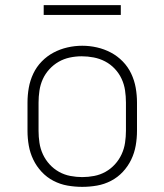

<svg xmlns="http://www.w3.org/2000/svg" viewBox="-20 -719 640 747"><path d="M300 8Q271 8 242.5 3Q214 -2 188 -15.5Q162 -29 142 -50.5Q122 -72 109.5 -98Q97 -124 92 -152.5Q87 -181 87 -210V-320Q87 -349 92 -377.5Q97 -406 109.5 -432.5Q122 -459 142.5 -480Q163 -501 188.5 -514.5Q214 -528 242.5 -534.5Q271 -541 300 -541Q329 -541 357.5 -534.5Q386 -528 411.5 -514.5Q437 -501 457.5 -480Q478 -459 490.5 -432.5Q503 -406 508 -377.5Q513 -349 513 -320V-210Q513 -181 508 -152.5Q503 -124 490.5 -98Q478 -72 458 -50.5Q438 -29 412 -15.5Q386 -2 357.5 3Q329 8 300 8ZM300 -30Q323 -30 346.5 -34.5Q370 -39 390.5 -50.5Q411 -62 427 -79.5Q443 -97 453 -118.5Q463 -140 466.5 -163.5Q470 -187 470 -210V-320Q470 -344 466.5 -367.5Q463 -391 453 -412.5Q443 -434 426.5 -451.5Q410 -469 389 -480Q368 -491 344.5 -495.5Q321 -500 298 -500Q274 -500 251 -495Q228 -490 208 -478.5Q188 -467 172 -449.5Q156 -432 146.5 -411Q137 -390 133.5 -366.5Q130 -343 130 -320V-210Q130 -187 133.5 -163.5Q137 -140 147 -118.5Q157 -97 173 -79.5Q189 -62 209.5 -50.5Q230 -39 253.5 -34.5Q277 -30 300 -30ZM450 -661H150V-699H450Z"/></svg>

Font: Iosevka Curly XLtEx
Style: Regular
Weight: 200
Width: 7
Monospace: yes
Designer: Belleve Invis
Foundry: Belleve Invis
Version: Version 11.1.0; ttfautohint (v1.8.3)